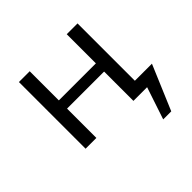

<svg xmlns="http://www.w3.org/2000/svg" viewBox="-147 -553 843 843"><g transform="rotate(-45 274.0 -132.0)"><path d="M375 -182H145V0H78V-414H145V-233H375V-414H442V-58H548L460 150H410L460 0H375Z"/></g></svg>

Font: QiushuiShotai Bright
Style: Regular
Weight: 400
Designer: Christian Thalmann (Catharsis Fonts)
Version: Version 1.250;